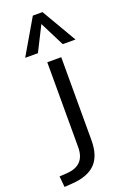

<svg xmlns="http://www.w3.org/2000/svg" viewBox="-251 -808 688 1047"><g transform="rotate(-20 93.5 -284.5)"><path d="M156 -5Q156 85 112 130Q68 175 -24 181L-69 184L-75 121L-30 118Q75 111 75 6V-487H156ZM44 -551H-30L88 -753H144L262 -551H188L116 -694Z"/></g></svg>

Font: wassup Sans
Style: Regular
Weight: 400
Version: Version 2.001